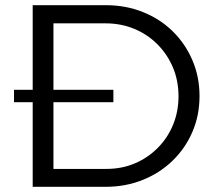

<svg xmlns="http://www.w3.org/2000/svg" viewBox="-20 -720 829 740"><path d="M34 -374H417V-326H34ZM388 -700Q465 -700 531 -673.5Q597 -647 645.5 -599.5Q694 -552 721.5 -488Q749 -424 749 -350Q749 -275 721.5 -211.5Q694 -148 645 -100.5Q596 -53 530 -26.5Q464 0 387 0H106V-700ZM390 -69Q449 -69 499 -90Q549 -111 587.5 -149.5Q626 -188 647 -239Q668 -290 668 -349Q668 -409 646.5 -460Q625 -511 586.5 -549.5Q548 -588 497 -609Q446 -630 387 -630H186V-69Z"/></svg>

Font: Alexandria Light
Style: Regular
Weight: 300
Designer: Mohamed Gaber
Foundry: Kief Type Foundry
Version: Version 5.100